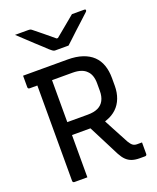

<svg xmlns="http://www.w3.org/2000/svg" viewBox="-169 -1045 938 1144"><g transform="rotate(-20 300.0 -472.5)"><path d="M30 -700H312Q366 -700 406 -686.5Q446 -673 472 -648Q498 -623 510.5 -587Q523 -551 523 -506V-457Q523 -414 509.5 -378.5Q496 -343 470 -318.5Q444 -294 407 -281Q401 -279 396 -277Q411 -250 425 -222Q452 -172 480 -119Q492 -99 502.5 -91.5Q513 -84 529 -84H560V-11Q560 -6 557 -3Q554 0 549 0H515Q487 0 466.5 -7Q446 -14 430.5 -29Q415 -44 401 -70Q373 -125 345 -180Q323 -224 300 -268H183V0H101Q96 0 93 -3Q90 -6 90 -11V-616H41Q36 -616 33 -619Q30 -622 30 -627ZM183 -616V-350H313Q352 -350 377.5 -362Q403 -374 416 -398.5Q429 -423 429 -459V-507Q429 -533 422 -553.5Q415 -574 401 -587Q388 -601 366 -608.5Q344 -616 313 -616ZM346 -776H262Q255 -776 249 -779.5Q243 -783 228 -796Q220 -804 202 -820.5Q184 -837 160.5 -858.5Q137 -880 113 -903Q89 -926 68 -945Q86 -945 108.5 -945Q131 -945 149 -945Q160 -945 165 -943.5Q170 -942 178 -935Q194 -923 230 -893Q258 -870 294 -840H302Q337 -869 365 -892Q401 -922 429 -945H505Q509 -945 511.5 -944.5Q514 -944 515 -942.5Q516 -941 516 -938Q516 -934 512.5 -930Q509 -926 493 -912Q480 -900 460.5 -882Q441 -864 419 -844Q397 -824 378 -805.5Q359 -787 346 -776Z"/></g></svg>

Font: Code D OnePiece
Style: Regular
Weight: 400
Version: Version 1.085; ttfautohint (v1.8.4.7-5d5b);Nerd Fonts 3.0.2